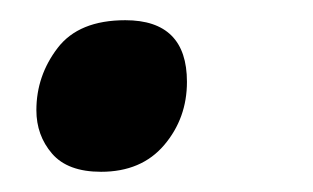

<svg xmlns="http://www.w3.org/2000/svg" viewBox="-20 -156 310 190"><path d="M80 14Q120 14 142.5 -12.5Q165 -39 165 -75Q165 -136 104 -136Q58 -136 37 -108.5Q16 -81 16 -47Q16 -22 31.5 -4Q47 14 80 14Z"/></svg>

Font: Noto Sans UI Medium
Style: Italic
Weight: 500
Italic angle: -12°
Designer: Monotype Design Team
Foundry: Monotype Imaging Inc.
Version: Version 1.901